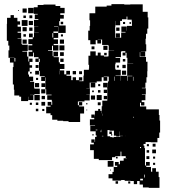

<svg xmlns="http://www.w3.org/2000/svg" viewBox="-20 -742 815 927"><path d="M367 -153H311V-157H285V-159H257V-164H232V-186H224V-195H203V-227H224V-232H210V-250H228V-236H232V-252H230V-260H208V-282H229V-285H203V-311H199V-351H201V-368H199V-351H179V-371H196V-374H172V-400H168V-442H172V-458H167V-443H151V-459H166V-466H144V-488H140V-470H118V-492H136V-499H117V-523H136V-529H117V-553H138V-562H144V-586H167V-587H145V-615H165V-616H144V-646H165V-650H148V-672H162V-675H143V-707H162V-718H190V-720H248V-713H271V-704H292V-678H271V-670H288V-652H270V-669V-640H266V-619H297V-583H261V-614H241V-612H260V-590H238V-609V-583H261V-559H239V-552H260V-530H239V-524H262V-498H236V-521H231V-499H212V-496H234V-471H238V-492H260V-470H239V-466H264V-441H269V-433H291V-409H269V-402H290V-383H300V-400H318V-382H301V-376H324V-355H331V-369H347V-355H361V-369H377V-353H363V-350H383V-377H409H385V-405H409V-411H410V-429H407V-473H416V-494H442V-474H482V-469H500V-470H504V-496H531V-497H505V-523H501V-525H473V-551H452V-550H468V-532H450V-548H442V-528H416V-548H406V-594H413V-617H437H415V-644H412V-678H440V-710H470H495V-715H518V-722H580V-719V-720H609V-721H669V-685H693V-658H696V-604H691V-579H685V-555H662H683V-528H686V-494H660V-493H681V-469H657V-490H655V-467H685V-444H692V-398H691V-369H687V-343H682V-318H665V-316H684V-286H665V-284H682V-258H664V-249H677V-233H661V-246H656V-228H686V-214H717H747V-187H750V-160H753V-102H749V-76H740V-55H708V-56H683V-47H673V-39H677V-27H680V3V33V57H685V40H703V58H686V64H709V87H715V70H733V87H746V113H750V165H698V163H670V149H654V132H642V147H626V132H611V131H582V127H565V130H523V119H504V99H523V88H529V64H546V58H535V40H553V51H559V34H577V22H593V21H587V12H566V-10H562V12H537V17H521V31H457V25H433V-17H415V-45H433V-53H421V-69H437V-57H439V-81H446V-89H442V-108H416V-134H439V-136H414V-166H435V-173H421V-189H437V-180H438V-207H454V-216H464V-207H470V-195H471V-229H474V-256H498V-292V-320H478V-342H500V-322H501V-349H505V-372H500H481V-370H498V-352H480V-369H471V-349H447V-343H413V-317H397V-316H414V-286H397V-285H413V-257H388V-252H358H356V-234H361V-249H377V-233H362V-228H386V-194H367ZM142 -678H116V-704H142ZM109 -681H89V-701H109ZM71 -689H67V-693H71ZM116 -254H82V-275H73V-281H49V-309H47V-334H42V-364V-418H45V-440H28V-462H50V-445H54V-462H50V-463H21V-499H25V-522H20V-545H13V-575V-627H14V-656H31V-669H47V-656H64V-639H77V-623H65V-613H81V-589H65V-584H82V-558H65V-556H84V-529H87V-526H114V-496H88V-493H111V-469H88H117V-445H121V-459H137V-443H123V-427H135V-415H123V-397H116V-382H120V-372H140V-350H125V-347H145V-318H146V-314H172V-288H146V-284H125V-283H141V-259H117V-275H116ZM136 -654H122V-668H136ZM105 -655H93V-667H105ZM536 -584V-560H560H565V-585H586V-588H566V-614H592V-594H593V-617H617V-638H616V-647H595V-662H591V-649H569V-641H560V-620H538V-641H537V-613H536ZM113 -617H85V-645H113ZM139 -621H119V-641H139ZM285 -625H273V-637H285ZM584 -626H574V-636H584ZM613 -627H605V-635H613ZM109 -591H89V-611H109ZM557 -593H541V-609H557ZM137 -593H121V-609H137ZM237 -561V-582H233V-561ZM559 -561H539V-581H559ZM138 -562H120V-580H138ZM105 -565H93V-577H105ZM284 -566H274V-576H284ZM289 -531H269V-551H289ZM109 -531H89V-551H109ZM291 -499H267V-523H291ZM499 -501H479V-521H499ZM436 -504H422V-518H436ZM563 -377H538V-375H563V-352H564V-376H594V-352H596V-374H619V-376H594V-406H619H594V-436H623V-437H595V-463H591V-487H586V-474H572V-488H585V-495H567V-493H564V-466H538V-432H536V-410H538V-405H563ZM534 -470V-493V-470ZM288 -472H270V-490H288ZM466 -474H452V-488H466ZM495 -475H483V-487H495ZM560 -440H538V-462H560ZM287 -443H271V-459H287ZM585 -445H573V-457H585ZM587 -413H571V-429H587ZM166 -414H152V-428H166ZM554 -416H544V-426H554ZM268 -383V-401H267V-383ZM589 -381H569V-401H589ZM168 -382H150V-400H168ZM347 -383H331V-399H347ZM376 -384H362V-398H376ZM133 -387H125V-395H133ZM535 -352V-372H533V-352ZM624 -352V-371H622V-352ZM164 -356H154V-366H164ZM440 -320H418V-342H440ZM169 -321H149V-341H169ZM198 -322H180V-340H198ZM464 -326H454V-336H464ZM199 -291H179V-311H199ZM497 -293H481V-309H497ZM465 -295H453V-307H465ZM433 -297H425V-305H433ZM172 -258H146V-284H172ZM471 -259H447V-283H471ZM439 -261H419V-281H439ZM497 -263H481V-279H497ZM197 -263H181V-279H197ZM198 -232H180V-250H198ZM466 -234H452V-248H466ZM165 -235H153V-247H165ZM134 -236H124V-246H134ZM402 -238H396V-244H402ZM165 -205H153V-217H165ZM194 -206H184V-216H194ZM401 -209H397V-213H401ZM474 -183V-193H473V-183ZM627 -174V-178H624V-174ZM468 -112H466V-104H469V-116H497H494H484H469V-139V-116H468ZM442 -113H450V-116H442ZM499 -86V-84H512V-80H523V-78H529V-81H560V-85H573V-86H559V-107H558V-87H557V-83H541V-87H530V-112H529V-111H509V-114H499ZM520 -95H508V-107H520ZM432 -88H426V-94H432ZM522 -88H516V-94H522ZM472 -84H479V-86H472ZM586 -85V-86H585V-85ZM731 -34H717V-48H731ZM699 -36H689V-46H699ZM661 -27V-32H656V-27ZM733 -2H715V-20H733ZM700 -5H688V-17H700ZM648 -14H645ZM701 26H687V12H701ZM729 24H719V14H729ZM548 23H540V15H548ZM528 63H500V35H528ZM729 54H719V44H729ZM516 81H512V77H516ZM679 115V101H676V115ZM657 129H670V121H657ZM550 145H538V133H550ZM609 144H599V134H609Z"/></svg>

Font: Rubik Storm
Style: Regular
Weight: 400
Designer: Hubert and Fischer, NaN
Foundry: Hubert and Fischer, NaN
Version: Version 2.201